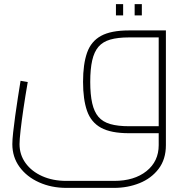

<svg xmlns="http://www.w3.org/2000/svg" viewBox="-20 -648 907 934"><path d="M303 266Q230 266 170 239Q110 212 75 164Q40 116 40 53Q40 32 44 -4.5Q48 -41 54 -84.5Q60 -128 67 -173Q74 -218 80 -255L115 -249Q103 -180 94 -119Q85 -58 80 -13Q75 32 75 53Q75 105 104.5 145.5Q134 186 185.5 209Q237 232 303 232H535Q633 232 692.5 184.5Q752 137 752 58V-480L767 -466H607Q553 -466 516.5 -455.5Q480 -445 459 -420.5Q438 -396 428.5 -354Q419 -312 419 -250Q419 -188 428.5 -146Q438 -104 459 -79.5Q480 -55 516.5 -44.5Q553 -34 607 -34H752V0H607Q520 0 471.5 -26.5Q423 -53 403.5 -108.5Q384 -164 384 -250Q384 -336 403.5 -391.5Q423 -447 471.5 -473.5Q520 -500 607 -500H787V58Q787 127 751.5 173.5Q716 220 658.5 243Q601 266 535 266ZM544 -573V-628H579V-573ZM635 -573V-628H670V-573Z"/></svg>

Font: TitilliumWeb ExtraLight
Style: Regular
Weight: 400
Designer: Mohamed Gaber, Accademia di Belle Arti di Urbino and others
Foundry: Kief Type Foundry, Accademia di Belle Arti di Urbino and others
Version: Version 3.000; ttfautohint (v1.8.2)